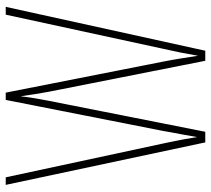

<svg xmlns="http://www.w3.org/2000/svg" viewBox="-54 -700 754 687"><g transform="rotate(-90 323.5 -357.0)"><path d="M642 -714 485 0H449L338 -561Q333 -588 330 -607.5Q327 -627 322 -661Q318 -627 314.5 -607.5Q311 -588 306 -561L195 0H157L5 -714H32L153 -151Q163 -105 168.5 -74Q174 -43 176 -29Q180 -52 184.5 -77Q189 -102 193 -122.5Q197 -143 198 -151L309 -714H335L446 -151Q453 -115 457 -89.5Q461 -64 467 -26Q473 -61 479 -91Q485 -121 492 -151L614 -714Z"/></g></svg>

Font: Noto Sans Gujarati ExtraCondensed Thin
Style: Regular
Weight: 100
Width: 2
Designer: Jelle Bosma - Monotype Design Team, Universal Thirst
Foundry: Monotype Imaging Inc.
Version: Version 2.106; ttfautohint (v1.8.4.7-5d5b)